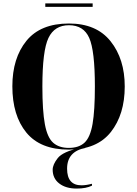

<svg xmlns="http://www.w3.org/2000/svg" viewBox="-20 -862 799 1119"><path d="M381 10Q545 10 626 -92.5Q707 -195 707 -358Q707 -518 624.5 -621.5Q542 -725 382 -725Q216 -725 134 -624Q52 -523 52 -359Q52 -189 133.5 -89.5Q215 10 381 10ZM381 0Q324 0 290 -30Q256 -60 241.5 -138Q227 -216 227 -358Q227 -567 262.5 -641Q298 -715 382 -715Q467 -715 500 -641Q533 -567 533 -358Q533 -218 519.5 -140Q506 -62 473 -31Q440 0 381 0ZM427 237Q482 237 516 220V209Q482 218 455 218Q371 218 371 121Q371 20 479 0H446Q346 22 316.5 59.5Q287 97 287 127Q287 178 325.5 207.5Q364 237 427 237ZM244 -822V-842H520V-822Z"/></svg>

Font: Noto Serif Display SemiCondensed Extra
Style: Regular
Weight: 800
Width: 4
Designer: Monotype Design Team
Foundry: Monotype Imaging Inc.
Version: Version 1.900